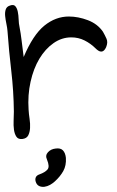

<svg xmlns="http://www.w3.org/2000/svg" viewBox="-20 -553 466 764"><path d="M20.5 -531.2Q34.2 -536.1 41 -528.3Q47.9 -520.5 50.8 -506.3Q53.7 -492.2 54.2 -475.6Q54.7 -459 57.6 -446.3Q62.5 -420.9 65.9 -392.6Q69.3 -364.3 74.2 -326.2Q111.3 -414.1 156.2 -450.7Q201.2 -487.3 253.9 -487.3Q291 -487.3 329.6 -472.7Q368.2 -458 389.6 -426.8Q397.5 -413.1 403.8 -398.9Q410.2 -384.8 402.3 -365.2Q394.5 -347.7 382.8 -347.7Q377 -347.7 371.1 -351.6Q365.2 -355.5 360.4 -360.4Q340.8 -379.9 316.4 -392.1Q292 -404.3 263.7 -404.3Q225.6 -404.3 192.9 -381.3Q160.2 -358.4 136.7 -319.3Q113.3 -280.3 101.6 -227.5Q89.8 -174.8 93.8 -116.2Q94.7 -99.6 97.7 -80.1Q100.6 -60.5 99.6 -43.5Q98.6 -26.4 92.3 -14.2Q85.9 -2 69.3 0Q52.7 2 45.4 -8.8Q38.1 -19.5 35.6 -36.6Q33.2 -53.7 34.2 -73.7Q35.2 -93.8 35.2 -109.4Q34.2 -191.4 24.9 -270.5Q15.6 -349.6 9.8 -429.7Q8.8 -442.4 5.4 -458.5Q2 -474.6 0.5 -489.3Q-1 -503.9 2.9 -515.6Q6.8 -527.3 20.5 -531.2ZM137.7 140.6Q159.2 132.8 168.9 121.6Q178.7 110.4 167 82Q159.2 65.4 170.9 52.7Q182.6 40 201.2 38.1Q220.7 35.2 230.5 45.4Q240.2 55.7 242.2 75.2Q244.1 105.5 231.9 127.4Q219.7 149.4 198.2 168.9Q189.5 176.8 179.2 182.6Q168.9 188.5 156.2 190.4Q128.9 192.4 122.1 169.9Q119.1 160.2 122.6 152.3Q126 144.5 137.7 140.6Z"/></svg>

Font: Scriphy
Style: Regular
Weight: 400
Designer: Ala M. Lockhart
Foundry: Ala M. Lockhart
Version: Version 1.0 2021